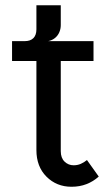

<svg xmlns="http://www.w3.org/2000/svg" viewBox="-20 -706 427 733"><path d="M253 7Q196 7 157.5 -31.5Q119 -70 119 -133V-473H26V-549H337V-473H212V-129Q212 -103 226.5 -89Q241 -75 261 -75Q276 -75 288.5 -80.5Q301 -86 312 -95L357 -32Q336 -13 310 -3Q284 7 253 7ZM75 -509V-549Q96 -549 107.5 -560.5Q119 -572 119 -594V-686H212V-610Q212 -596 206.5 -583Q201 -570 190 -561Q179 -552 164 -549Z"/></svg>

Font: Parkinsans Light
Style: Regular
Weight: 400
Version: Version 1.000